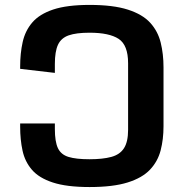

<svg xmlns="http://www.w3.org/2000/svg" viewBox="-20 -753 768 786"><path d="M346.7 12.7Q252.9 12.7 196.3 -5.9Q139.6 -24.4 110.8 -57.9Q82 -91.3 72.3 -136.2Q62.5 -181.2 62.5 -234.4V-247.6H204.6V-224.6Q204.6 -173.3 217 -146.7Q229.5 -120.1 260.5 -110.6Q291.5 -101.1 346.2 -101.1Q400.4 -101.1 435.5 -110.6Q470.7 -120.1 487.5 -146.2Q504.4 -172.4 504.4 -221.7V-494.1Q504.4 -568.4 465.8 -593.8Q427.2 -619.1 346.7 -619.1Q292 -619.1 261 -608.2Q230 -597.2 217.3 -569.6Q204.6 -542 204.6 -491.2V-454.6L62.5 -471.2V-480Q62.5 -534.7 72.8 -580.8Q83 -627 112.3 -661.1Q141.6 -695.3 198 -714.1Q254.4 -732.9 346.7 -732.9Q443.4 -732.9 503.4 -713.6Q563.5 -694.3 595 -659.7Q626.5 -625 637.9 -578.4Q649.4 -531.7 649.4 -477.1V-236.3Q649.4 -183.1 637.7 -137.7Q626 -92.3 594.2 -58.6Q562.5 -24.9 502.7 -6.1Q442.9 12.7 346.7 12.7Z"/></svg>

Font: Monda
Style: Bold
Weight: 700
Designer: Vernon Adams
Foundry: Vernon Adams
Version: Version 2.100; ttfautohint (v1.8.3)